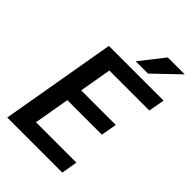

<svg xmlns="http://www.w3.org/2000/svg" viewBox="-262 -1010 1114 1114"><g transform="rotate(45 295.5 -452.5)"><path d="M315.4 -757.8 431.2 -905.3H570.3L416 -757.8ZM19 0 142.1 -710.9H590.8L573.2 -611.8H245.1L210.9 -415H494.6L477.5 -317.9H194.3L156.2 -98.6H487.8L470.7 0Z"/></g></svg>

Font: Mardoto Medium
Style: Italic
Weight: 500
Italic angle: -12°
Designer: Christian Robertson, Vahan Hovhannisyan
Foundry: Google
Version: Version 1.000